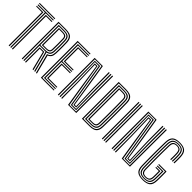

<svg xmlns="http://www.w3.org/2000/svg" viewBox="138 -1632 2568 2568"><g transform="rotate(45 1422.0 -348.0)"><path d="M148.6 0V-655.2H9.2V-668.8H303.2V-655.2H164.1V0ZM117.3 0V-628.1H9.2V-641.6H133V0ZM179.8 0V-641.6H303.2V-628.1H195.5V0ZM9.2 -682.5V-696H303.2V-682.5Z M365.4 0V-696H507.6Q549.8 -696 579.4 -685.5Q609.1 -675 625.2 -648.6Q641.3 -622.3 642.8 -574.8Q644 -540.1 644.4 -507.3Q644.9 -474.5 644.5 -442.1Q644.2 -409.7 642.8 -376Q641.2 -333.4 627 -309.6Q612.8 -285.9 581.4 -273L651.3 0H634.9L562.2 -281.4Q597 -290.4 611.3 -313.1Q625.6 -335.9 627.1 -376.4Q628.5 -410.1 628.9 -442.6Q629.4 -475 628.9 -507.6Q628.5 -540.2 627.1 -574.4Q625.7 -615.8 611.9 -639.4Q598.1 -663 572 -672.8Q546 -682.5 507.6 -682.5H381.1V0ZM428.1 0V-276.1H493.2Q498.8 -276.1 504.2 -276.2Q509.6 -276.3 514.9 -276.3L586 0H569.7L503.2 -262.6Q500.9 -262.6 498.5 -262.6Q496.1 -262.6 493.6 -262.6H443.6V0ZM396.8 0V-668.8H507.6Q555 -668.8 582.2 -649.7Q609.4 -630.6 611.5 -573.8Q613.3 -524.7 613.5 -475.4Q613.7 -426.1 611.5 -377.1Q609.7 -336.9 593.4 -317.5Q577.2 -298.1 542.2 -292.1L618.5 0H602.2L526.5 -290.6Q521.6 -290.1 516.5 -290Q511.3 -289.9 507 -289.9H412.4V0ZM412.4 -303.4H507Q551.3 -303.4 572.6 -319.7Q594 -336 595.8 -377.5Q597.8 -429 597.9 -475.1Q598 -521.2 595.8 -573.2Q593.9 -620.8 571.8 -638Q549.6 -655.2 507.6 -655.2H412.4ZM428.1 -317.1V-641.6H507.6Q541.3 -641.6 560.1 -627.7Q578.9 -613.7 580.1 -572.9Q581.4 -521.6 581.8 -477.7Q582.2 -433.9 580.2 -378Q578.9 -343.1 560.6 -330.1Q542.4 -317.1 507 -317.1ZM443.6 -330.6H507Q532.7 -330.6 548.1 -340Q563.5 -349.4 564.4 -378.7Q566.5 -437.1 566 -479.8Q565.6 -522.5 564.4 -572.5Q563.7 -606.3 548.4 -617.2Q533.1 -628.1 507.6 -628.1H443.6Z M727.2 0V-696H971.1V-682.5H742.9V-13.5H971.1V0ZM789.9 -54.4V-330.4H962.3V-316.7H805.3V-67.9H971.1V-54.4ZM758.6 -27.2V-668.8H971.1V-655.2H774.2V-357.6H962.3V-343.9H774.2V-40.8H971.1V-27.2ZM789.9 -371.1V-641.6H971.1V-628.1H805.3V-384.8H962.3V-371.1Z M1048.4 0V-696H1203.9L1251.4 -403.3L1303.2 -64H1330.8L1319.2 -404.5L1317.2 -696H1333.3V-404.5L1343.9 -51.3H1292.8L1190.5 -683.3H1064.1V0ZM1079.8 0 1080.6 -297.4 1077.4 -670.4H1177.8L1281.3 -38.4H1356L1349.3 -404.5L1350.1 -696H1366.2L1365.4 -404.5L1368.6 -25.6H1268.7L1164.7 -657.6H1089.5L1096.2 -297.4L1095.4 0ZM1112.3 0V-297.4L1102.4 -644.7H1153.6L1255.6 -12.7H1380.3L1381.8 -696H1397.5L1395.9 0H1241.3L1193.2 -300.1L1143 -632H1115.9L1125.4 -297.4L1127.8 0Z M1503.4 0V-696H1642.7Q1687.3 -696 1718.1 -685Q1749 -673.9 1765.5 -646.8Q1782 -619.6 1782.7 -570.8Q1783.8 -514.7 1784.2 -458.7Q1784.7 -402.6 1784.7 -346.8Q1784.7 -291 1784.2 -235.7Q1783.7 -180.4 1782.7 -125.6Q1782 -76.8 1766.1 -49.6Q1750.1 -22.3 1720.2 -11.1Q1690.3 0 1646.9 0ZM1519.1 -13.5H1646.9Q1685.7 -13.5 1712.2 -23.6Q1738.6 -33.8 1752.5 -58.2Q1766.3 -82.7 1767 -125.9Q1768.4 -194.9 1768.8 -268.5Q1769.1 -342.2 1768.8 -418.2Q1768.5 -494.3 1767 -570.4Q1766.3 -613.6 1751.9 -638.1Q1737.4 -662.5 1710.1 -672.5Q1682.7 -682.5 1642.7 -682.5H1519.1ZM1534.8 -27.2V-668.8H1642.7Q1677 -668.8 1701 -660.2Q1725 -651.7 1737.9 -630.3Q1750.8 -608.9 1751.4 -570.4Q1752.4 -511 1752.9 -454.6Q1753.3 -398.2 1753.3 -343.6Q1753.3 -289 1752.8 -234.9Q1752.3 -180.8 1751.4 -126Q1750.4 -68.3 1723.5 -47.8Q1696.6 -27.2 1646.9 -27.2ZM1550.4 -40.8H1646.9Q1687.5 -40.8 1711.1 -58Q1734.8 -75.2 1735.7 -126.3Q1737 -196.6 1737.4 -270.6Q1737.9 -344.6 1737.5 -420Q1737.2 -495.4 1735.7 -570Q1734.8 -619.7 1710.8 -637.5Q1686.9 -655.2 1642.7 -655.2H1550.4ZM1566.1 -54.4V-641.6H1642.7Q1679.7 -641.6 1699.4 -626.5Q1719.1 -611.4 1720 -569.5Q1721.5 -498.3 1721.9 -422.6Q1722.3 -346.9 1721.9 -271.9Q1721.5 -196.8 1720 -126.7Q1719.1 -84.7 1700.3 -69.6Q1681.6 -54.4 1646.9 -54.4ZM1581.6 -67.9H1646.9Q1675.3 -67.9 1689.5 -80.8Q1703.8 -93.6 1704.4 -127.3Q1705.4 -179.9 1705.9 -233Q1706.4 -286 1706.4 -340.6Q1706.4 -395.2 1706 -452.1Q1705.6 -509 1704.4 -569.1Q1703.8 -602.8 1688.4 -615.5Q1673 -628.1 1642.7 -628.1H1581.6Z M1943.1 0V-696H1958.6V0ZM1880.4 0V-696H1896.1V0ZM1911.8 0V-696H1927.4V0Z M2064.4 0V-696H2219.9L2267.4 -403.3L2319.2 -64H2346.8L2335.2 -404.5L2333.2 -696H2349.3V-404.5L2359.9 -51.3H2308.8L2206.5 -683.3H2080.1V0ZM2095.8 0 2096.6 -297.4 2093.4 -670.4H2193.8L2297.3 -38.4H2372L2365.3 -404.5L2366.1 -696H2382.2L2381.4 -404.5L2384.6 -25.6H2284.7L2180.7 -657.6H2105.5L2112.2 -297.4L2111.4 0ZM2128.3 0V-297.4L2118.4 -644.7H2169.6L2271.6 -12.7H2396.3L2397.8 -696H2413.5L2411.9 0H2257.3L2209.2 -300.1L2159 -632H2131.9L2141.4 -297.4L2143.8 0Z M2657.4 6.2Q2583.4 6.2 2548.6 -22.8Q2513.8 -51.8 2512.1 -121.9Q2510.4 -198.5 2509.8 -271.4Q2509.1 -344.2 2509.8 -418Q2510.4 -491.9 2512.3 -570.9Q2514.2 -639.5 2546.8 -670.8Q2579.4 -702.2 2656.8 -702.2Q2728.3 -702.2 2762.7 -673.4Q2797.2 -644.5 2800.6 -574.3Q2801.6 -553.4 2801.9 -532.2Q2802.1 -511 2801.8 -490.7Q2801.6 -470.4 2800.5 -451.7H2784.8Q2786.2 -479.1 2786.3 -509.3Q2786.3 -539.4 2784.8 -573.3Q2781.9 -637.8 2751 -663.7Q2720 -689.7 2656.8 -689.7Q2593 -689.7 2561.2 -663.4Q2529.5 -637.2 2527.8 -570.6Q2526.4 -514.7 2525.9 -458.2Q2525.3 -401.7 2525.3 -345.3Q2525.3 -288.8 2526 -233Q2526.6 -177.1 2527.7 -122.3Q2529.3 -60.3 2559.4 -33.3Q2589.5 -6.3 2657.4 -6.3Q2723.1 -6.3 2754.2 -32.5Q2785.3 -58.7 2787.5 -122.3Q2788.4 -147 2788.8 -173.6Q2789.1 -200.2 2789 -228.7Q2788.9 -257.1 2788.3 -286.6H2661.1V-300.4H2803.6Q2804.3 -270.7 2804.6 -241Q2804.9 -211.3 2804.6 -181.6Q2804.4 -151.9 2803.2 -121.7Q2800.8 -50.2 2765 -22Q2729.1 6.2 2657.4 6.2ZM2657.4 -18.6Q2599.3 -18.6 2572.2 -42.2Q2545 -65.9 2543.5 -122.7Q2542.3 -173.5 2541.6 -227.8Q2540.9 -282.2 2540.8 -338.9Q2540.8 -395.7 2541.5 -453.6Q2542.2 -511.5 2543.5 -569.4Q2545.2 -627 2571.4 -652.2Q2597.6 -677.4 2656.8 -677.4Q2713.5 -677.4 2740 -653.4Q2766.6 -629.5 2769.2 -572.9Q2770.5 -548.8 2770.7 -529.3Q2771 -509.7 2770.6 -491.2Q2770.3 -472.7 2769.2 -451.7H2753.5Q2754.6 -474.1 2755 -493Q2755.3 -511.8 2755 -530.6Q2754.6 -549.4 2753.5 -571.6Q2751.1 -621.2 2729 -643Q2706.9 -664.8 2656.8 -664.8Q2608.8 -664.8 2584.8 -643.9Q2560.7 -622.9 2559.1 -569.7Q2557.7 -515.2 2557.1 -461Q2556.4 -406.8 2556.4 -351.7Q2556.4 -296.6 2557.1 -239.7Q2557.8 -182.8 2559.1 -123.1Q2560.4 -74.3 2583.1 -52.8Q2605.9 -31.2 2657.4 -31.2Q2708.6 -31.2 2731.6 -52.7Q2754.6 -74.2 2756.2 -123.5Q2756.8 -141 2757.1 -162.4Q2757.4 -183.8 2757.6 -208.2Q2757.8 -232.6 2757.4 -259.4H2661.1V-273.1H2773.1Q2773.5 -231.8 2773.1 -192.9Q2772.7 -154 2771.8 -122.8Q2769.9 -65.2 2742.1 -41.9Q2714.4 -18.6 2657.4 -18.6ZM2657.4 -43.7Q2614.4 -43.7 2595.1 -62.1Q2575.8 -80.6 2574.8 -123.4Q2573 -204.2 2572.4 -275.8Q2571.9 -347.5 2572.5 -418.6Q2573.1 -489.6 2574.7 -568.9Q2575.7 -613.5 2594.8 -632.9Q2613.9 -652.3 2656.8 -652.3Q2698.9 -652.3 2717.3 -632.9Q2735.7 -613.4 2737.8 -570.8Q2739.4 -537.8 2739.4 -511.7Q2739.4 -485.5 2737.8 -451.7H2722.2Q2723.3 -470.7 2723.6 -489Q2724 -507.3 2723.7 -527Q2723.4 -546.7 2722.4 -569.4Q2720.5 -607.1 2705.5 -623.4Q2690.4 -639.8 2656.8 -639.8Q2622.6 -639.8 2607 -623.1Q2591.5 -606.5 2590.4 -568Q2589.1 -508.7 2588.4 -453.9Q2587.8 -399.1 2587.8 -345.7Q2587.8 -292.2 2588.4 -237.7Q2589.1 -183.1 2590.4 -124.3Q2591.1 -88.5 2606.4 -72.4Q2621.7 -56.2 2657.4 -56.2Q2692.5 -56.2 2708.5 -72.1Q2724.4 -88 2725.7 -125.4Q2726.2 -141.6 2726.3 -159.3Q2726.4 -176.9 2726.3 -195.5Q2726.2 -214 2725.7 -232.4H2661.1V-245.9H2741.7Q2742.2 -206.9 2742 -174.8Q2741.8 -142.7 2741.3 -124.3Q2740 -80.2 2719.8 -61.9Q2699.7 -43.7 2657.4 -43.7Z"/></g></svg>

Font: Big Shoulders Inline Text SC Thin
Style: Regular
Weight: 100
Designer: Patric King
Foundry: XO Type Co
Version: Version 2.002